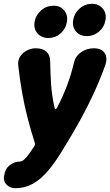

<svg xmlns="http://www.w3.org/2000/svg" viewBox="-34 -773 579 1010"><path d="M47 217Q20 217 1.5 199.5Q-17 182 -13 153L-12 151Q-7 114 18 95.5Q43 77 69 77Q78 77 86.5 71.5Q95 66 108 50.5Q121 35 142 3Q148 -5 149.5 -11Q151 -17 148 -25Q126 -94 109.5 -159Q93 -224 81.5 -290.5Q70 -357 62 -428Q59 -455 71.5 -475Q84 -495 106.5 -507Q129 -519 154 -519Q191 -519 210.5 -501Q230 -483 230 -449Q231 -384 235 -326.5Q239 -269 253 -206Q254 -200 258.5 -200Q263 -200 266 -206Q298 -268 319.5 -325.5Q341 -383 356 -447Q364 -479 393.5 -499Q423 -519 459 -519Q500 -519 516.5 -494Q533 -469 520 -431Q492 -353 459 -281.5Q426 -210 386.5 -138.5Q347 -67 298 12Q258 79 219.5 124.5Q181 170 139 193.5Q97 217 47 217ZM221 -573Q185 -573 163.5 -597Q142 -621 148 -658Q154 -694 182.5 -718.5Q211 -743 248 -743Q283 -743 303.5 -718.5Q324 -694 318 -658Q312 -621 284.5 -597Q257 -573 221 -573ZM423 -583Q387 -583 366 -607Q345 -631 351 -668Q357 -704 385 -728.5Q413 -753 450 -753Q485 -753 506 -728.5Q527 -704 521 -668Q515 -631 487 -607Q459 -583 423 -583Z"/></svg>

Font: Winky Sans
Style: Bold Italic
Weight: 700
Italic angle: -8.97852°
Designer: Simon Atzbach
Foundry: typofactur
Version: Version 1.205